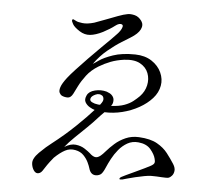

<svg xmlns="http://www.w3.org/2000/svg" viewBox="-56 -850 1112 957"><g transform="rotate(5 500.0 -371.0)"><path d="M835 -61Q847 -42 845 -26.5Q843 -11 834.5 -2Q826 7 820 9Q811 12 784.5 10Q758 8 732 8Q719 8 697.5 12Q676 16 652.5 21.5Q629 27 612 32Q595 37 591 38Q576 41 575 37Q575 31 584 26Q587 24 606 15Q625 6 650 -5.5Q675 -17 696.5 -27.5Q718 -38 725 -42Q740 -50 742.5 -58Q745 -66 741 -79Q736 -100 715.5 -124.5Q695 -149 654 -153Q623 -156 598.5 -142Q574 -128 555.5 -105.5Q537 -83 524 -58.5Q511 -34 503 -15Q490 16 479 22.5Q468 29 456 29Q430 29 421 -3Q418 -14 409.5 -32Q401 -50 385.5 -66Q370 -82 345 -87Q317 -93 292.5 -80Q268 -67 240 -40Q230 -28 222 -17.5Q214 -7 210 -1Q200 15 189.5 30Q179 45 164 44Q154 43 146 31Q138 19 135.5 2.5Q133 -14 141 -28Q148 -42 164 -58Q180 -74 196 -88Q212 -102 223 -110Q285 -158 337.5 -208.5Q390 -259 422 -295Q411 -298 396.5 -306.5Q382 -315 374 -329Q366 -343 376 -364Q385 -384 415 -391.5Q445 -399 474 -391Q478 -390 489 -384.5Q500 -379 507 -367.5Q514 -356 510 -338Q509 -332 502 -322Q542 -324 568 -333.5Q594 -343 611 -356.5Q628 -370 641 -383Q665 -408 672 -440Q679 -472 668 -501Q657 -530 627 -546.5Q597 -563 547 -557Q510 -552 480 -540.5Q450 -529 422 -512Q386 -490 364 -461Q342 -432 329 -406Q316 -380 309 -366Q298 -345 282.5 -345Q267 -345 254 -351Q246 -355 241 -365Q236 -375 242 -393.5Q248 -412 271 -442Q285 -460 310.5 -487.5Q336 -515 366 -546Q396 -577 425 -605.5Q454 -634 475 -655Q496 -676 502 -683Q508 -689 515 -699Q522 -709 524.5 -718.5Q527 -728 521 -731Q508 -738 487 -721.5Q466 -705 430 -686Q394 -668 366.5 -665.5Q339 -663 314 -679Q286 -697 278 -711.5Q270 -726 271 -730Q272 -738 279 -735Q286 -732 293 -728Q300 -724 323.5 -721Q347 -718 382 -728Q405 -736 436 -748Q467 -760 496.5 -771Q526 -782 544 -785Q559 -788 579.5 -783Q600 -778 615 -757Q628 -738 616.5 -715Q605 -692 569 -670Q558 -663 527 -644Q496 -625 459 -594.5Q422 -564 393 -523Q396 -524 420 -541Q444 -558 489 -573.5Q534 -589 600 -588Q649 -587 682.5 -565Q716 -543 731 -510Q746 -477 740 -444Q734 -409 708 -380Q682 -351 643.5 -329.5Q605 -308 560.5 -297Q516 -286 472 -288Q464 -280 456 -272Q448 -264 443 -258Q421 -233 392 -205Q363 -177 334.5 -149.5Q306 -122 287 -98Q318 -117 344 -114Q370 -111 389 -98.5Q408 -86 417 -78Q430 -65 443 -61.5Q456 -58 472 -71Q481 -78 496.5 -96Q512 -114 534.5 -134Q557 -154 587.5 -167.5Q618 -181 655 -179Q712 -176 745.5 -157Q779 -138 799 -112Q819 -86 835 -61ZM433 -324Q437 -323 440 -323Q443 -323 446 -323Q448 -323 448 -325Q462 -342 461 -353Q460 -364 454 -369Q439 -380 420 -371.5Q401 -363 397 -352Q392 -339 406 -332Q420 -325 433 -324Z"/></g></svg>

Font: Shippori Mincho TTF
Style: Regular
Weight: 400
Version: Version 2.100